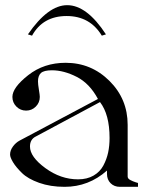

<svg xmlns="http://www.w3.org/2000/svg" viewBox="-20 -723 573 743"><path d="M234 -480Q333 -480 403.5 -410Q474 -340 474 -240V-40Q474 -36 476.5 -32.5Q479 -29 485 -26Q491 -23 494.5 -21.5Q498 -20 505.5 -17.5Q513 -15 514 -15V0H444Q422 0 408 -14Q394 -28 394 -50V-63Q323 0 230 0Q175 0 131.5 -15.5Q88 -31 65 -53.5Q42 -76 30.5 -95Q19 -114 19 -125Q19 -141 30 -156Q41 -171 56 -179L359 -340Q327 -400 277 -425.5Q227 -451 181 -451Q150 -451 138.5 -440.5Q127 -430 127 -408Q127 -397 130.5 -376Q134 -355 134 -348Q134 -326 118.5 -310.5Q103 -295 81 -295Q59 -295 43.5 -310.5Q28 -326 28 -348Q28 -384 89 -432Q150 -480 234 -480ZM367 -328 119 -195Q96 -184 96 -156Q96 -116 155.5 -72.5Q215 -29 282 -29Q317 -29 342 -43.5Q367 -58 380 -82.5Q393 -107 398.5 -133Q404 -159 404 -189Q404 -280 367 -328ZM88 -590Q166 -703 240 -703Q316 -703 390 -590L374 -585Q328 -661 238 -661Q146 -661 104 -585Z"/></svg>

Font: kawoszeh
Style: Medium
Weight: 500
Version: Version 000.030